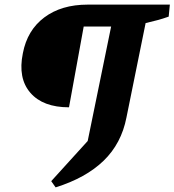

<svg xmlns="http://www.w3.org/2000/svg" viewBox="-20 -689 756 832"><path d="M221 123 202 96 360 -78 481 -669H716L711 -617Q686 -608 661.5 -601.5Q637 -595 611 -589L528 -180Q506 -67 429 7.5Q352 82 221 123ZM279 -224Q166 -224 111.5 -287Q57 -350 79 -458Q98 -558 172 -613.5Q246 -669 360 -669ZM333 -574 360 -669H550L530 -574Z"/></svg>

Font: Piazzolla Thin ExtraBold
Style: Italic
Weight: 800
Italic angle: -11.3°
Version: Version 2.005